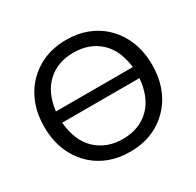

<svg xmlns="http://www.w3.org/2000/svg" viewBox="-157 -902 1113 1089"><g transform="rotate(-30 400.0 -358.0)"><path d="M400.5 7.5Q327 7.5 267.8 -14.5Q208.5 -36.5 164.2 -76Q120 -115.5 91.5 -168Q47 -251 47 -358.5Q47 -433.5 68.2 -494.8Q89.5 -556 127.2 -602Q165 -648 216 -677.5Q295.5 -724.5 400.5 -724.5Q474 -724.5 533.2 -702.2Q592.5 -680 636.8 -640.5Q681 -601 709 -548.5Q753.5 -466 753.5 -358.5Q753.5 -283 732.5 -221.8Q711.5 -160.5 673.8 -114.8Q636 -69 585 -39Q506 7.5 400.5 7.5ZM400.5 -76Q507 -76 574.8 -140.8Q642.5 -205.5 653 -328.5H147Q158.5 -203 227.8 -139.5Q297 -76 400.5 -76ZM652 -401.5Q638 -519 570.5 -580Q503 -641 400.5 -641Q296 -641 229.2 -579.2Q162.5 -517.5 148 -401.5Z"/></g></svg>

Font: Verano Sans
Style: Regular
Weight: 400
Designer: Lukasz Dziedzic with Adam Twardoch and Botio Nikoltchev
Foundry: tyPoland Lukasz Dziedzic
Version: Version 3.001;December 28, 2019;FontCreator 12.0.0.2547 64-b